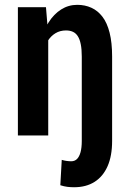

<svg xmlns="http://www.w3.org/2000/svg" viewBox="-20 -558 537 791"><path d="M178.7 -415.5V0H53.7V-528.3H169.4ZM150.4 -282.2 133.8 -281.2Q133.8 -336.9 146 -383.8Q158.2 -430.7 179.9 -465.3Q201.7 -500 231.9 -519Q262.2 -538.1 298.3 -538.1Q330.1 -538.1 356.4 -526.1Q382.8 -514.2 402.1 -489Q421.4 -463.9 431.6 -423.1Q441.9 -382.3 441.9 -325.2V22.9Q441.9 84.5 423.1 127Q404.3 169.4 369.4 191.4Q334.5 213.4 285.2 213.4Q270.5 213.4 257.1 211.7Q243.7 210 228.5 205.1L234.4 100.6Q243.7 103.5 254.2 105Q264.6 106.4 273.4 106.4Q287.6 106.4 297.1 97.2Q306.6 87.9 311.8 69.1Q316.9 50.3 316.9 22.9V-324.7Q316.9 -355 312.7 -375.7Q308.6 -396.5 300.5 -408.9Q292.5 -421.4 280.3 -427Q268.1 -432.6 252 -432.6Q227.5 -432.6 208.5 -421.1Q189.5 -409.7 176.5 -388.9Q163.6 -368.2 157 -340.8Q150.4 -313.5 150.4 -282.2Z"/></svg>

Font: Roboto Condensed SemiBold
Style: Regular
Weight: 600
Designer: Christian Robertson
Foundry: Google
Version: Version 3.008; 2023